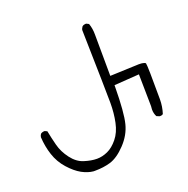

<svg xmlns="http://www.w3.org/2000/svg" viewBox="-101 -613 702 718"><g transform="rotate(-20 250.0 -254.0)"><path d="M159.2 10.3Q192.4 10.3 220.7 2Q251 -7.3 282.7 -40.8Q314.5 -74.2 324.7 -114.7Q335.4 -156.2 336.4 -258.8V-265.6L436 -272.5L438 -145Q437 -138.2 437 -132.3Q437 -116.2 443.8 -103.5L454.1 -99.1Q456.1 -98.6 458 -98.6Q464.8 -98.6 469.2 -102.1Q478 -129.4 478 -158.2Q478 -291 475.1 -301.8L474.1 -303.2Q472.2 -304.7 466.3 -306.4Q460.4 -308.1 448.2 -308.1L333.5 -303.7L332.5 -468.8Q332.5 -493.2 325.2 -513.2L315.4 -518.1Q314.9 -518.1 312.5 -518.1Q310.1 -518.1 306.4 -517.1Q302.7 -516.1 299.3 -513.2Q293.5 -504.9 293.5 -499.5Q299.3 -249 299.3 -209Q299.3 -168 291.7 -132.1Q284.2 -96.2 264.9 -72.5Q245.6 -48.8 224.1 -39.1Q202.6 -29.3 181.2 -29.3Q158.7 -29.3 130.9 -38.1Q104 -46.4 83.3 -73.7Q62.5 -101.1 54.7 -131.3Q46.9 -161.6 41.5 -189.5L32.2 -193.8Q31.7 -193.8 31.2 -193.8Q22.5 -193.8 16.1 -189Q12.2 -183.6 11.2 -176.8Q13.2 -139.6 24.4 -105.5Q35.6 -71.3 59.6 -44.4Q83.5 -17.6 107.4 -4.4Q130.9 8.3 152.8 10.3Q156.2 10.3 159.2 10.3Z"/></g></svg>

Font: Bakudai
Style: ExtraLight
Weight: 200
Version: Version 1.48